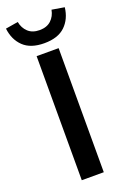

<svg xmlns="http://www.w3.org/2000/svg" viewBox="-174 -898 632 951"><g transform="rotate(-20 142.0 -422.5)"><path d="M83 0V-654H199V0ZM142 -701Q70 -701 32 -737.5Q-6 -774 -13 -834L53 -845Q59 -812 81.5 -791Q104 -770 142 -770Q180 -770 202.5 -791Q225 -812 231 -845L297 -834Q290 -774 252 -737.5Q214 -701 142 -701Z"/></g></svg>

Font: Source Sans Pro SemiBold
Style: Regular
Weight: 600
Designer: Paul D. Hunt
Foundry: Adobe Systems Incorporated
Version: Version 2.045;hotconv 1.0.109;makeotfexe 2.5.65596